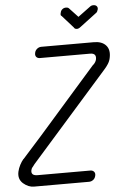

<svg xmlns="http://www.w3.org/2000/svg" viewBox="-73 -961 653 1004"><g transform="rotate(-5 254.0 -459.0)"><path d="M154 -667Q141 -667 134.5 -675Q128 -683 131 -696Q133 -708 143 -716.5Q153 -725 166 -725H442Q484 -725 505 -701.5Q526 -678 517 -636Q514 -620 504.5 -605Q495 -590 483 -577L77 -117Q71 -108 68 -105L62 -98Q60 -94 58 -87Q52 -58 88 -58H365Q377 -58 384 -50Q391 -42 388 -29Q385 -15 375 -7.5Q365 0 353 0H63Q50 0 36 -5.5Q22 -11 8 -23Q-19 -47 -10 -86Q-6 -103 2.5 -119.5Q11 -136 22 -149V-148L124 -262L225 -377L326 -492L428 -608V-607Q442 -620 445 -635Q451 -667 417 -667ZM286 -876Q281 -878 281 -883.5Q281 -889 283 -895Q285 -905 293 -911.5Q301 -918 312 -918Q323 -918 328 -912L373 -864L438 -912Q445 -918 456 -918Q467 -918 473 -911.5Q479 -905 477 -895Q475 -889 473 -884Q471 -879 466 -876L380 -811Q369 -802 360 -802Q355 -802 350.5 -804Q346 -806 344 -811Z"/></g></svg>

Font: VDS
Style: Thin Italic
Weight: 100
Width: 0
Designer: artmaker
Foundry: artmaker
Version: Version 1.000 2012 initial release